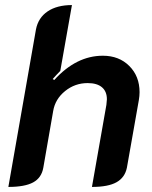

<svg xmlns="http://www.w3.org/2000/svg" viewBox="-20 -729 602 758"><path d="M122 -613Q131 -659 168 -684Q205 -709 264 -709L218 -449Q204 -435 188 -417L194 -413Q281 -509 386 -509Q450 -509 490.5 -468.5Q531 -428 531 -365Q531 -350 528 -333L481 -67Q473 -28 440 -9.5Q407 9 343 9L400 -315Q402 -331 402 -337Q402 -368 382.5 -384.5Q363 -401 326 -401Q276 -401 237 -369.5Q198 -338 190 -291L151 -67Q144 -27 111 -9Q78 9 13 9Z"/></svg>

Font: K2D
Style: Bold Italic
Weight: 700
Italic angle: -10°
Designer: Katatrad Aksorn Co.,Ltd.
Foundry: Cadson Demak Co.,Ltd.
Version: Version 1.000; ttfautohint (v1.6)